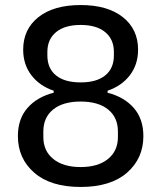

<svg xmlns="http://www.w3.org/2000/svg" viewBox="-20 -730 640 762"><path d="M51 -190Q51 -258 89 -301.5Q127 -345 193 -362V-370Q137 -389 104.5 -431.5Q72 -474 72 -533Q72 -614 132.5 -662Q193 -710 300 -710Q407 -710 467.5 -662Q528 -614 528 -533Q528 -474 495.5 -431.5Q463 -389 407 -370V-362Q473 -345 511 -301.5Q549 -258 549 -190Q549 -101 484 -44.5Q419 12 300 12Q181 12 116 -44.5Q51 -101 51 -190ZM448 -186V-208Q448 -264 409 -295.5Q370 -327 300 -327Q230 -327 191 -295.5Q152 -264 152 -208V-186Q152 -131 191.5 -99Q231 -67 300 -67Q369 -67 408.5 -99Q448 -131 448 -186ZM432 -510V-524Q432 -574 397.5 -602.5Q363 -631 300 -631Q237 -631 202.5 -602.5Q168 -574 168 -524V-510Q168 -459 202 -431Q236 -403 300 -403Q364 -403 398 -431Q432 -459 432 -510Z"/></svg>

Font: IBM Plex Mono Text
Style: Regular
Weight: 450
Designer: Mike Abbink, Paul van der Laan, Pieter van Rosmalen
Foundry: Bold Monday
Version: Version 2.000